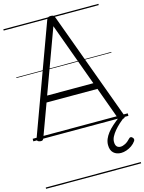

<svg xmlns="http://www.w3.org/2000/svg" viewBox="-175 -990 1102 1465"><g transform="rotate(-15 375.5 -257.5)"><path d="M50 13Q34 10 30 3Q26 -4 30 -16L342 -867Q346 -880 353.5 -885Q361 -890 375 -890Q390 -890 397 -885Q404 -880 408 -867L720 -16Q725 -4 720.5 3Q716 10 700 13Q686 15 679.5 10.5Q673 6 667 -10L576 -260H174L82 -10Q77 6 70.5 10.5Q64 15 50 13ZM192 -310H557L375 -809ZM625 259Q589 259 566 238Q543 217 543 175Q543 151 552.5 128Q562 105 579.5 82.5Q597 60 622.5 37.5Q648 15 678 -8H720V-2Q696 17 673 38Q650 59 632.5 80Q615 101 604 122Q593 143 593 164Q593 188 603.5 200Q614 212 633 212Q650 212 670.5 201.5Q691 191 711 169Q717 162 724 161.5Q731 161 737 167Q745 173 746.5 181.5Q748 190 743 197Q730 216 710 230Q690 244 667.5 251.5Q645 259 625 259ZM0 365H751V375H0ZM0 -20H751V0H0ZM0 -505H751V-500H0ZM0 -885H751V-875H0Z"/></g></svg>

Font: Playwrite IT Moderna Guides
Style: Regular
Weight: 400
Designer: Veronika Burian, José Scaglione
Foundry: TypeTogether
Version: Version 1.003